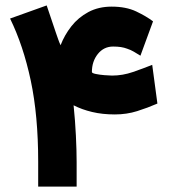

<svg xmlns="http://www.w3.org/2000/svg" viewBox="-20 -687 623 707"><path d="M151.9 -667 186 -565.9Q189.9 -554.7 194.1 -542.7Q198.2 -530.8 203.1 -520.5Q217.3 -557.6 242.7 -590.1Q268.1 -622.6 305.4 -642.6Q342.8 -662.6 391.1 -662.6Q444.3 -662.6 481.7 -644.8Q519 -627 543.5 -608.4L497.1 -481.9Q484.4 -489.7 472.9 -496.6Q461.4 -503.4 447.8 -507.8Q437.5 -511.7 425 -513.7Q412.6 -515.6 396.5 -515.6Q362.3 -515.6 340.3 -488.3Q318.4 -460.9 318.4 -421.9Q318.4 -417.5 332.8 -414.6Q347.2 -411.6 365 -410.2Q382.8 -408.7 392.6 -408.7Q431.6 -408.7 469.7 -421.9Q507.8 -435.1 540.5 -448.2L559.6 -305.7Q523.9 -290 485.1 -277.8Q446.3 -265.6 402.8 -265.6Q356.9 -265.6 319.1 -274.7Q281.2 -283.7 251 -299.3Q256.8 -243.2 259.5 -187.3Q262.2 -131.3 262.2 -90.3V0H120.6V-91.8Q120.6 -261.2 93.3 -390.1Q65.9 -519 17.1 -618.7Z"/></svg>

Font: Vazir Black WOL
Style: Black-WOL
Weight: 900
Designer: Saber Rastikerdar
Foundry: Saber Rastikerdar
Version: Version 30.0.0